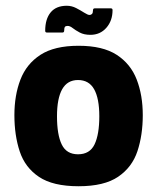

<svg xmlns="http://www.w3.org/2000/svg" viewBox="-20 -639 546 667"><path d="M253 8Q164 8 115.5 -24.5Q67 -57 48.5 -113Q30 -169 30 -239Q30 -308 51 -362.5Q72 -417 120.5 -448.5Q169 -480 253 -480Q337 -480 385.5 -448.5Q434 -417 455 -362.5Q476 -308 476 -239Q476 -170 457.5 -114Q439 -58 390.5 -25Q342 8 253 8ZM251 -103Q292 -103 308.5 -137.5Q325 -172 325 -235Q325 -297 307 -329Q289 -361 251 -361Q214 -361 196 -329Q178 -297 178 -235Q178 -171 194.5 -137Q211 -103 251 -103ZM143 -526Q137 -526 137 -532Q137 -573 156 -596Q175 -619 212 -619Q229 -619 244.5 -611Q260 -603 272.5 -595Q285 -587 291 -587Q296 -587 299.5 -590.5Q303 -594 303 -603Q303 -610 309 -610H365Q371 -610 371 -604Q371 -567 349.5 -542.5Q328 -518 294 -518Q272 -518 257 -526Q242 -534 232.5 -541.5Q223 -549 215 -549Q208 -549 205.5 -545.5Q203 -542 203 -533Q203 -526 197 -526Z"/></svg>

Font: Glory ExtraBold
Style: Regular
Weight: 800
Designer: Robert Leuschke
Foundry: Robert Leuschke
Version: Version 1.011